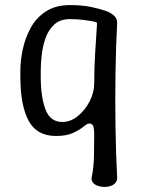

<svg xmlns="http://www.w3.org/2000/svg" viewBox="-20 -527 555 754"><path d="M200 7Q124 7 92 -53.5Q60 -114 60 -225V-250Q60 -289 69.5 -333.5Q79 -378 100.5 -417.5Q122 -457 160 -482Q198 -507 255 -507Q302 -507 336 -500Q370 -493 399 -483Q417 -476 429 -464.5Q441 -453 440 -436Q435 -340 433.5 -237Q432 -134 433.5 -31Q435 72 440 169Q441 181 434.5 189.5Q428 198 416.5 202.5Q405 207 391 207Q376 207 363.5 202.5Q351 198 344.5 189.5Q338 181 340 170Q348 132 349 88Q350 44 350 7Q350 -22 346 -32Q342 -42 330 -42Q323 -42 308.5 -30Q294 -18 268 -5.5Q242 7 200 7ZM225 -48Q257 -48 285.5 -71Q314 -94 332 -129Q350 -164 350 -200Q350 -256 353.5 -316Q357 -376 361 -433Q361 -440 355 -441Q337 -445 310 -448.5Q283 -452 255 -452Q217 -452 194 -431.5Q171 -411 159.5 -379Q148 -347 144 -312.5Q140 -278 140 -250V-225Q140 -147 158.5 -97.5Q177 -48 225 -48Z"/></svg>

Font: Winky Sans Light
Style: Regular
Weight: 300
Designer: Simon Atzbach
Foundry: typofactur
Version: Version 1.205